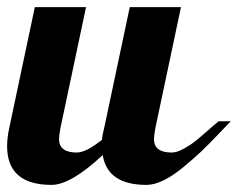

<svg xmlns="http://www.w3.org/2000/svg" viewBox="-34 -520 669 540"><path d="M331 -500H475L403 -160Q399 -138 399 -129Q399 -91 449 -91Q463 -91 481.5 -101Q500 -111 514 -122Q528 -133 550 -152.5Q572 -172 581 -179H615Q611 -175 581.5 -144Q552 -113 532.5 -94.5Q513 -76 483 -51Q453 -26 426.5 -13Q400 0 378 0Q268 0 255 -84Q165 0 111 0Q-14 0 -14 -109Q-14 -132 -8 -160L64 -500H208L136 -160Q132 -138 132 -129Q132 -91 182 -91Q208 -91 253 -127Q254 -142 259 -160Z"/></svg>

Font: Lobster 1.3
Style: Regular
Weight: 400
Designer: Pablo Impallari
Foundry: Pablo Impallari. www.impallari.com
Version: Version 1.003 2010